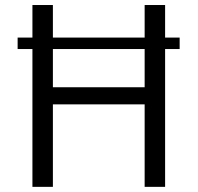

<svg xmlns="http://www.w3.org/2000/svg" viewBox="-20 -726 768 746"><path d="M621.5 0H542V-320.5H185.5V0H106V-535.5H48.5V-580H106V-706.5H185.5V-580H542V-706.5H621.5V-580H678V-535.5H621.5ZM542 -387V-535.5H185.5V-387Z"/></svg>

Font: Acari Sans
Style: Regular
Weight: 400
Designer: Alfredo Marco Pradil and Stefan Peev (font) & Cristiano Sobral (main changes)
Foundry: Alfredo Marco Pradil and Stefan Peev (font) & Cristiano Sobral (main changes)
Version: Version 1.063; ttfautohint (v1.8.3)